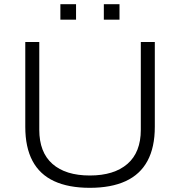

<svg xmlns="http://www.w3.org/2000/svg" viewBox="-20 -887 862 919"><path d="M410 12Q308 12 239 -20Q170 -52 135.5 -117Q101 -182 101 -280V-686H168V-266Q168 -158 231 -102.5Q294 -47 410 -47Q526 -47 590 -102.5Q654 -158 654 -266V-686H721V-280Q721 -182 686 -117Q651 -52 581.5 -20Q512 12 410 12ZM269 -793V-867H344V-793ZM477 -793V-867H552V-793Z"/></svg>

Font: Archivo SemiExpanded ExtraLight
Style: Regular
Weight: 250
Width: 6
Designer: Hector Gatti
Foundry: Omnibus-Type
Version: Version 2.001